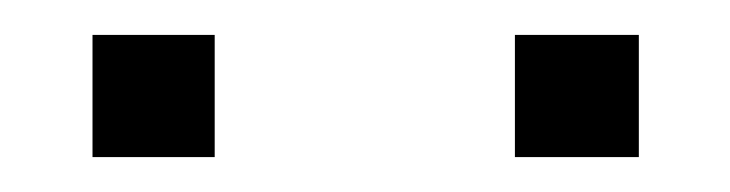

<svg xmlns="http://www.w3.org/2000/svg" viewBox="-20 -720 418 110"><path d="M275 -630V-700H346V-630ZM33 -630V-700H103V-630Z"/></svg>

Font: M PLUS 1 ExtraLight
Style: Regular
Weight: 250
Version: Version 1.001